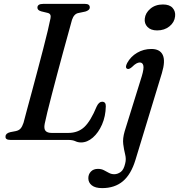

<svg xmlns="http://www.w3.org/2000/svg" viewBox="-20 -720 921 988"><path d="M330 0H33.5Q6 0 8.5 -18.5Q9 -34 33 -40L61.5 -45.5Q77.5 -49 86 -58.8Q94.5 -68.5 101 -88Q107.5 -113.5 119.2 -156.5Q131 -199.5 145.2 -252.5Q159.5 -305.5 174.2 -361.2Q189 -417 202.5 -469Q216 -521 225.8 -562.2Q235.5 -603.5 240 -626.5Q244.5 -649 225.5 -653.5L192.5 -661.5Q172.5 -667 172.5 -680.5Q172.5 -700 202 -700H417.5Q442 -700 442 -682Q442 -674 435.2 -668.5Q428.5 -663 419 -660.5L383.5 -653Q361 -649 350.5 -618Q343 -590.5 330.8 -546.2Q318.5 -502 304 -449Q289.5 -396 274.8 -340.5Q260 -285 246.8 -234Q233.5 -183 223.8 -143.5Q214 -104 210 -83Q205 -57 214.5 -46.5Q224 -36 246 -36H331Q381.5 -36 414 -66.5Q446.5 -97 477.5 -172Q489 -196.5 505.5 -196.5Q525 -196.5 524.5 -173Q523.5 -121.5 505 -79.2Q486.5 -37 457.8 -12Q429 13 397 13Q381 13 367.5 6.5Q354 0 330 0ZM788.5 -563.5Q756 -563.5 739 -581.2Q722 -599 725 -624Q728 -653.5 753.8 -675.2Q779.5 -697 818.5 -697Q852.5 -697 868.2 -679.2Q884 -661.5 881 -636Q878 -605.5 852.2 -584.5Q826.5 -563.5 788.5 -563.5ZM813 -343.5 677 103Q654.5 177 612.5 212.5Q570.5 248 505.5 248Q470.5 248 452.5 233.8Q434.5 219.5 434.5 197Q434.5 176.5 447.8 162.8Q461 149 484 149Q501.5 149 514.5 155.8Q527.5 162.5 540.2 169.5Q553 176.5 568 176.5Q584.5 176.5 600.8 165.2Q617 154 624.5 120Q630 98.5 624 74.8Q618 51 614.2 22Q610.5 -7 621.5 -44.5L709.5 -327.5Q721.5 -367.5 717.5 -383Q713.5 -398.5 699.5 -398.5Q691 -398.5 681.5 -393.2Q672 -388 659 -375Q643.5 -361.5 634.5 -366Q622 -372 634.5 -396Q652.5 -429 685.8 -448.5Q719 -468 759 -468Q803 -468 817.5 -437.2Q832 -406.5 813 -343.5Z"/></svg>

Font: Fraunces 9pt S000
Style: Italic
Weight: 400
Italic angle: -16°
Version: Version 1.000; ttfautohint (v1.8.3)